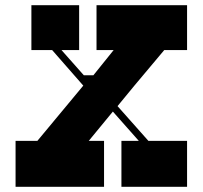

<svg xmlns="http://www.w3.org/2000/svg" viewBox="-20 -720 781 740"><path d="M613 -527H701V-700H352V-527H418L340 -430H303L217 -527H285V-700H101V-527H181L301 -390L124 -177H40V0H381V-177H322L415 -290L515 -177H448V0H701V-177H552L433 -311L498 -390Z"/></svg>

Font: Space Cowgirl Black
Style: Regular
Weight: 900
Designer: Valery Marier
Foundry: Valery Marier
Version: Version 1.000;hotconv 1.0.109;makeotfexe 2.5.65596